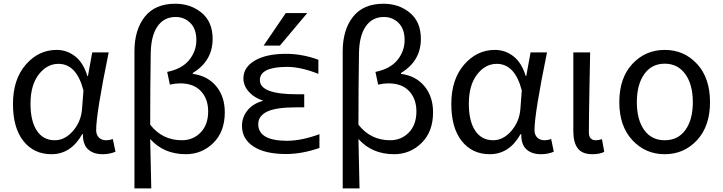

<svg xmlns="http://www.w3.org/2000/svg" viewBox="-20 -829 3946 1048"><path d="M260.7 12.7Q165 12.7 107.9 -59.1Q50.8 -130.9 50.8 -261.7Q50.8 -395.5 120.6 -476.1Q190.4 -556.6 289.1 -556.6Q344.7 -556.6 389.6 -522Q434.6 -487.3 457 -414.1H460L483.4 -543H573.2Q504.9 -210 504.9 -119.1Q504.9 -92.8 520 -78.1Q535.2 -63.5 558.6 -63.5Q577.1 -63.5 595.7 -70.3L610.4 -1Q579.1 12.7 540 12.7Q489.3 12.7 460.4 -14.2Q431.6 -41 432.6 -96.7H428.7Q367.2 12.7 260.7 12.7ZM279.3 -63.5Q334 -63.5 377.9 -113.8Q421.9 -164.1 427.7 -232.4L435.5 -335Q398.4 -480.5 298.8 -480.5Q236.3 -480.5 191.4 -422.4Q146.5 -364.3 146.5 -262.7Q146.5 -168 181.2 -115.7Q215.8 -63.5 279.3 -63.5Z M713.9 199.2V-548.8Q713.9 -666 770 -737.3Q826.2 -808.6 936.5 -808.6Q1021.5 -808.6 1081.1 -758.8Q1140.6 -709 1140.6 -617.2Q1140.6 -496.1 1032.2 -430.7V-425.8Q1113.3 -415 1160.2 -358.4Q1207 -301.8 1207 -215.8Q1207 -110.4 1144.5 -48.8Q1082 12.7 994.1 12.7Q874 12.7 799.8 -70.3Q799.8 -64.5 805.7 199.2ZM972.7 -63.5Q1034.2 -63.5 1075.2 -106Q1116.2 -148.4 1116.2 -220.7Q1116.2 -289.1 1076.7 -331.5Q1037.1 -374 962.9 -374Q937.5 -374 907.2 -367.2L892.6 -436.5Q973.6 -453.1 1012.7 -501.5Q1051.8 -549.8 1051.8 -610.4Q1051.8 -670.9 1019 -703.6Q986.3 -736.3 938.5 -736.3Q875 -736.3 839.4 -684.6Q803.7 -632.8 802.7 -536.1Q799.8 -342.8 799.8 -148.4Q866.2 -63.5 972.7 -63.5Z M1540 -757.8H1657.2L1507.8 -580.1H1418.9ZM1389.6 -151.4Q1389.6 -61.5 1544.9 -60.5Q1626 -60.5 1723.6 -96.7V-21.5Q1628.9 11.7 1541 11.7Q1426.8 11.7 1363.8 -29.3Q1300.8 -70.3 1300.8 -142.6Q1300.8 -192.4 1335.9 -232.4Q1366.2 -265.6 1417 -279.3Q1371.1 -293.9 1342.8 -323.2Q1308.6 -358.4 1308.6 -401.4Q1308.6 -461.9 1371.1 -498.5Q1433.6 -535.2 1541 -535.2Q1629.9 -535.2 1717.8 -502.9V-425.8Q1622.1 -463.9 1547.9 -463.9Q1398.4 -463.9 1398.4 -391.6Q1398.4 -314.5 1599.6 -314.5H1640.6V-243.2H1599.6Q1486.3 -243.2 1438 -219.7Q1389.6 -196.3 1389.6 -151.4Z M1850.6 199.2V-548.8Q1850.6 -666 1906.7 -737.3Q1962.9 -808.6 2073.2 -808.6Q2158.2 -808.6 2217.8 -758.8Q2277.3 -709 2277.3 -617.2Q2277.3 -496.1 2168.9 -430.7V-425.8Q2250 -415 2296.9 -358.4Q2343.8 -301.8 2343.8 -215.8Q2343.8 -110.4 2281.2 -48.8Q2218.8 12.7 2130.9 12.7Q2010.7 12.7 1936.5 -70.3Q1936.5 -64.5 1942.4 199.2ZM2109.4 -63.5Q2170.9 -63.5 2211.9 -106Q2252.9 -148.4 2252.9 -220.7Q2252.9 -289.1 2213.4 -331.5Q2173.8 -374 2099.6 -374Q2074.2 -374 2043.9 -367.2L2029.3 -436.5Q2110.4 -453.1 2149.4 -501.5Q2188.5 -549.8 2188.5 -610.4Q2188.5 -670.9 2155.8 -703.6Q2123 -736.3 2075.2 -736.3Q2011.7 -736.3 1976.1 -684.6Q1940.4 -632.8 1939.5 -536.1Q1936.5 -342.8 1936.5 -148.4Q2002.9 -63.5 2109.4 -63.5Z M2653.3 12.7Q2557.6 12.7 2500.5 -59.1Q2443.4 -130.9 2443.4 -261.7Q2443.4 -395.5 2513.2 -476.1Q2583 -556.6 2681.6 -556.6Q2737.3 -556.6 2782.2 -522Q2827.1 -487.3 2849.6 -414.1H2852.5L2876 -543H2965.8Q2897.5 -210 2897.5 -119.1Q2897.5 -92.8 2912.6 -78.1Q2927.7 -63.5 2951.2 -63.5Q2969.7 -63.5 2988.3 -70.3L3002.9 -1Q2971.7 12.7 2932.6 12.7Q2881.8 12.7 2853 -14.2Q2824.2 -41 2825.2 -96.7H2821.3Q2759.8 12.7 2653.3 12.7ZM2671.9 -63.5Q2726.6 -63.5 2770.5 -113.8Q2814.5 -164.1 2820.3 -232.4L2828.1 -335Q2791 -480.5 2691.4 -480.5Q2628.9 -480.5 2584 -422.4Q2539.1 -364.3 2539.1 -262.7Q2539.1 -168 2573.7 -115.7Q2608.4 -63.5 2671.9 -63.5Z M3212.9 12.7Q3158.2 12.7 3133.8 -19Q3109.4 -50.8 3109.4 -113.3V-543H3201.2Q3200.2 -501 3197.3 -341.8Q3194.3 -182.6 3194.3 -106.4Q3194.3 -63.5 3232.4 -63.5Q3248 -63.5 3265.6 -69.3L3278.3 0Q3252.9 12.7 3212.9 12.7Z M3360.4 -271.5Q3360.4 -403.3 3431.6 -480Q3502.9 -556.6 3608.4 -556.6Q3713.9 -556.6 3784.7 -480Q3855.5 -403.3 3855.5 -271.5Q3855.5 -140.6 3784.7 -64Q3713.9 12.7 3608.4 12.7Q3502.9 12.7 3431.6 -64Q3360.4 -140.6 3360.4 -271.5ZM3496.1 -119.6Q3536.1 -63.5 3608.4 -63.5Q3680.7 -63.5 3721.2 -119.6Q3761.7 -175.8 3761.7 -271.5Q3761.7 -367.2 3720.7 -424.3Q3679.7 -481.4 3608.4 -481.4Q3537.1 -481.4 3496.6 -424.3Q3456.1 -367.2 3456.1 -271.5Q3456.1 -175.8 3496.1 -119.6Z"/></svg>

Font: irohakakuC Regular
Style: Regular
Weight: 400
Designer: [Source Han Sans]
Ryoko NISHIZUKA Ë•øÂ°öÊ∂ºÂ≠ê (kana & ideographs); Paul D. Hunt (Latin, Greek & Cyrillic); Wenlong ZHAN
Version: Version 1.001.20160904